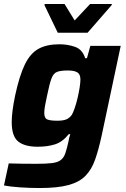

<svg xmlns="http://www.w3.org/2000/svg" viewBox="-21 -741 637 967"><path d="M178 206Q129 206 78.5 202.5Q28 199 -1 193L23 82Q54 83 91.5 83.5Q129 84 162 84Q211 84 240 80.5Q269 77 284.5 65.5Q300 54 308 31Q316 8 324 -29Q325 -38 327.5 -47Q330 -56 333 -65H325Q294 -26 256 -14Q218 -2 169 -2Q103 -2 70.5 -28.5Q38 -55 38 -126Q38 -177 55 -259Q77 -361 104.5 -417Q132 -473 173.5 -495.5Q215 -518 278 -518Q320 -518 357 -505Q394 -492 408 -448H417L434 -510H587L491 -58Q476 11 458.5 61.5Q441 112 410 144Q379 176 324 191Q269 206 178 206ZM268 -133Q296 -133 312.5 -139.5Q329 -146 341 -163Q347 -173 355 -196Q363 -219 369.5 -246.5Q376 -274 380 -299.5Q384 -325 384 -341Q384 -367 368.5 -376.5Q353 -386 321 -386Q285 -386 266.5 -379Q248 -372 238 -345Q228 -318 216 -259Q209 -228 205.5 -207Q202 -186 202 -172Q202 -146 217 -139.5Q232 -133 268 -133ZM270 -576 203 -715 204 -721H304L355 -638L433 -721H543L541 -715L420 -576Z"/></svg>

Font: Saira
Style: Bold Italic
Weight: 700
Italic angle: -12°
Designer: Hector Gatti with collaboration of the Omnibus-Type team
Foundry: Omnibus-Type
Version: Version 1.100; ttfautohint (v1.8.3)